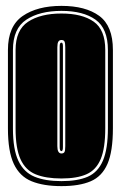

<svg xmlns="http://www.w3.org/2000/svg" viewBox="-20 -622 411 653"><path d="M189 11Q128 11 87.5 -5.5Q47 -22 27 -64.5Q7 -107 7 -185V-452Q7 -533 57 -567.5Q107 -602 189 -602Q271 -602 317.5 -568Q364 -534 364 -452V-186Q364 -107 345.5 -64.5Q327 -22 288.5 -5.5Q250 11 189 11ZM189 -6Q244 -6 278.5 -21Q313 -36 330 -75.5Q347 -115 347 -186V-452Q347 -525 305 -555Q263 -585 189 -585Q115 -585 69.5 -555Q24 -525 24 -452V-185Q24 -114 42.5 -75Q61 -36 97.5 -21Q134 -6 189 -6ZM189 -15Q136 -15 101.5 -29Q67 -43 50 -80Q33 -117 33 -185V-452Q33 -520 75.5 -548Q118 -576 189 -576Q259 -576 298.5 -548.5Q338 -521 338 -452V-186Q338 -118 322.5 -81Q307 -44 274.5 -29.5Q242 -15 189 -15ZM189 -100Q196 -100 199 -104.5Q202 -109 202 -125V-461Q202 -475 199.5 -480.5Q197 -486 189 -486Q182 -486 178.5 -480.5Q175 -475 175 -461V-125Q175 -100 189 -100ZM189 -108Q183 -108 183 -122V-465Q183 -477 189 -477Q194 -477 194 -465V-122Q194 -108 189 -108Z"/></svg>

Font: Alumni Sans Collegiate One SC
Style: Regular
Weight: 400
Designer: Robert E. Leuschke
Foundry: Robert E. Leuschke
Version: Version 1.100